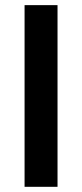

<svg xmlns="http://www.w3.org/2000/svg" viewBox="-20 -720 316 740"><path d="M201.7 0H74.7V-700.2H201.7Z"/></svg>

Font: Audiowide
Style: Regular
Weight: 400
Designer: Astigmatic (AOETI)
Foundry: Astigmatic (AOETI)
Version: Version 1.002